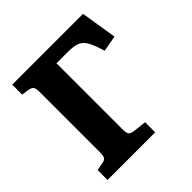

<svg xmlns="http://www.w3.org/2000/svg" viewBox="-184 -849 997 997"><g transform="rotate(-45 315.0 -350.0)"><path d="M49 0V-73L92 -81Q111 -84 117 -94Q123 -104 123 -132V-573Q123 -598 116.5 -607.5Q110 -617 90 -621L49 -627V-700H569L601 -501L513 -485Q497 -540 481 -568.5Q465 -597 440.5 -606.5Q416 -616 373 -616H290V-133Q290 -103 297.5 -94Q305 -85 329 -82L399 -74V0Z"/></g></svg>

Font: Literata 12pt
Style: Bold
Weight: 700
Designer: Latin by Veronika Burian and Jose Scaglione. Greek by Irene Vlachou. Cyrillic by Vera Evstafieva.
Foundry: TypeTogether
Version: Version 3.002